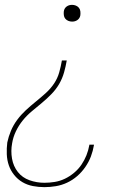

<svg xmlns="http://www.w3.org/2000/svg" viewBox="-20 -558 540 791"><path d="M163 213Q139 213 115.5 208.5Q92 204 72.5 192.5Q53 181 38.5 163Q24 145 16.5 123.5Q9 102 8 77.5Q7 53 10 29Q15 5 25 -19Q35 -43 51 -64.5Q67 -86 86.5 -104Q106 -122 127 -139Q148 -156 168 -174Q188 -192 202.5 -213.5Q217 -235 224 -260Q231 -285 235 -309H255Q251 -285 244 -260Q237 -235 224 -212.5Q211 -190 192 -170.5Q173 -151 152.5 -134Q132 -117 111 -99.5Q90 -82 73.5 -61.5Q57 -41 45.5 -17Q34 7 30 32Q24 64 29.5 95.5Q35 127 53.5 150.5Q72 174 101.5 184.5Q131 195 163 195Q184 195 205.5 191.5Q227 188 247 178.5Q267 169 285 154Q303 139 315.5 120.5Q328 102 336 82Q344 62 348 40Q348 39 348 38.5Q348 38 348 38H367Q367 38 367 39Q367 40 367 40Q363 64 354.5 86.5Q346 109 331.5 130Q317 151 298 167.5Q279 184 256.5 194.5Q234 205 210 209Q186 213 163 213ZM277 -469Q269 -469 261.5 -472Q254 -475 249 -481Q244 -487 243 -495.5Q242 -504 243 -512Q244 -518 247 -523Q250 -528 255 -531.5Q260 -535 265.5 -536.5Q271 -538 277 -538Q285 -538 292.5 -535Q300 -532 305 -526Q310 -520 311 -511.5Q312 -503 311 -495Q310 -489 307 -484Q304 -479 299 -475.5Q294 -472 288.5 -470.5Q283 -469 277 -469Z"/></svg>

Font: Iosevka Curly Thin Oblique
Style: Regular
Weight: 100
Italic angle: -9°
Monospace: yes
Designer: Belleve Invis
Foundry: Belleve Invis
Version: Version 11.1.0; ttfautohint (v1.8.3)